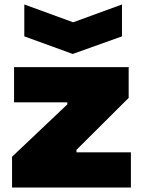

<svg xmlns="http://www.w3.org/2000/svg" viewBox="-20 -841 640 861"><path d="M89 -821 308 -741 527 -821V-678L306 -599L89 -678ZM34 -138 282 -373V-382H43V-540H557V-402L323 -169V-158H567V0H34Z"/></svg>

Font: Encode Sans Normal
Style: Black
Weight: 900
Designer: Pablo Impallari, Andres Torresi
Foundry: Pablo Impallari, Andres Torresi
Version: Version 1.000; ttfautohint (v1.00) -l 8 -r 50 -G 200 -x 14 -